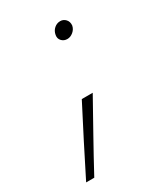

<svg xmlns="http://www.w3.org/2000/svg" viewBox="-140 -358 459 532"><g transform="rotate(-30 89.5 -91.5)"><path d="M109 -276Q107 -265 114 -257.5Q121 -250 132 -250Q142 -250 151 -257.5Q160 -265 162 -276Q163 -288 156 -295.5Q149 -303 139 -303Q128 -303 119.5 -295.5Q111 -288 109 -276ZM118 -86H83Q56 -34 30 17Q4 68 -22 120H4Q32 68 60.5 17Q89 -34 118 -86Z"/></g></svg>

Font: Josefin Slab Thin Light
Style: Italic
Weight: 300
Italic angle: -12°
Version: Version 2.000